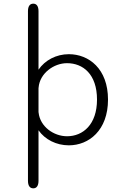

<svg xmlns="http://www.w3.org/2000/svg" viewBox="-20 -782 659 1047"><path d="M161.5 245C180 245 190 230.5 190 203.5V-71.5C225.5 -21 287 10.5 355.5 10.5C464.5 10.5 569 -71 569 -239C569 -407 464.5 -486.5 355.5 -486.5C286.5 -486.5 225 -453.5 190 -402V-721C190 -747.5 180 -762 161.5 -762C142.5 -762 132.5 -747.5 132.5 -721V203.5C132.5 230.5 142.5 245 161.5 245ZM190.5 -168 190 -171V-300.5C190 -302 190.5 -303.5 190.5 -305C197 -382 273 -437.5 345.5 -437.5C432.5 -437.5 509 -377.5 509 -239C509 -103 432.5 -39 345.5 -39C273 -39 198.5 -91.5 190.5 -168Z"/></svg>

Font: RTM Light Light
Style: Regular
Weight: 300
Designer: after Tyler Finck
Foundry: An Endless Supply
Version: Version 1.000;Glyphs 3.2.1 (3258)